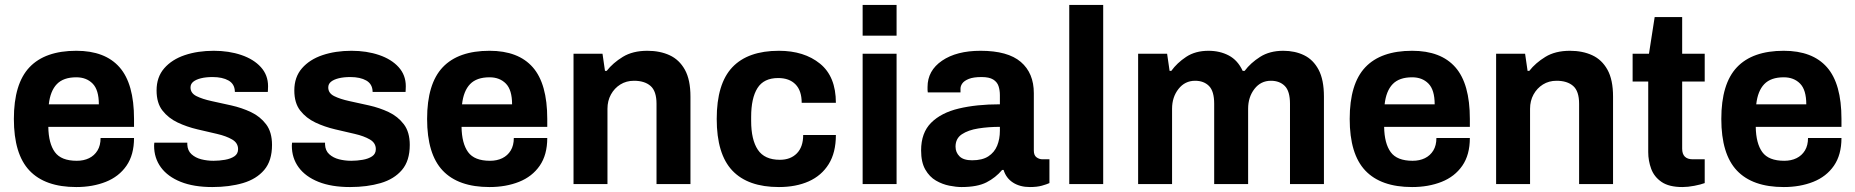

<svg xmlns="http://www.w3.org/2000/svg" viewBox="-20 -743 7488 775"><path d="M288 12Q162 12 99 -54.5Q36 -121 36 -263Q36 -405 99 -471.5Q162 -538 288 -538Q404 -538 462.5 -471.5Q521 -405 521 -263V-231H175Q176 -164 201.5 -129Q227 -94 290 -94Q318 -94 339.5 -104.5Q361 -115 373.5 -135.5Q386 -156 386 -186H521Q521 -118 490.5 -74Q460 -30 407 -9Q354 12 288 12ZM177 -322H379Q379 -380 354 -405.5Q329 -431 288 -431Q236 -431 209.5 -403.5Q183 -376 177 -322Z M837 12Q762 12 709.5 -9Q657 -30 629.5 -67.5Q602 -105 602 -155Q602 -159 602.5 -163Q603 -167 603 -167H736V-160Q737 -135 753 -120.5Q769 -106 792.5 -100Q816 -94 842 -94Q865 -94 888 -98Q911 -102 926 -112Q941 -122 941 -141Q941 -166 917 -180Q893 -194 856 -202.5Q819 -211 776.5 -221Q734 -231 697 -248.5Q660 -266 636 -296.5Q612 -327 612 -378Q612 -432 643 -467.5Q674 -503 726 -520.5Q778 -538 843 -538Q904 -538 954 -521Q1004 -504 1033 -472Q1062 -440 1062 -395Q1062 -387 1061.5 -380Q1061 -373 1061 -372H928V-374Q927 -404 902.5 -418Q878 -432 838 -432Q811 -432 791 -427Q771 -422 760 -413Q749 -404 749 -390Q749 -367 773 -355Q797 -343 834 -335Q871 -327 913.5 -317.5Q956 -308 993 -290.5Q1030 -273 1054 -241.5Q1078 -210 1078 -158Q1078 -94 1046.5 -57Q1015 -20 960.5 -4Q906 12 837 12Z M1393 12Q1318 12 1265.5 -9Q1213 -30 1185.5 -67.5Q1158 -105 1158 -155Q1158 -159 1158.5 -163Q1159 -167 1159 -167H1292V-160Q1293 -135 1309 -120.5Q1325 -106 1348.5 -100Q1372 -94 1398 -94Q1421 -94 1444 -98Q1467 -102 1482 -112Q1497 -122 1497 -141Q1497 -166 1473 -180Q1449 -194 1412 -202.5Q1375 -211 1332.5 -221Q1290 -231 1253 -248.5Q1216 -266 1192 -296.5Q1168 -327 1168 -378Q1168 -432 1199 -467.5Q1230 -503 1282 -520.5Q1334 -538 1399 -538Q1460 -538 1510 -521Q1560 -504 1589 -472Q1618 -440 1618 -395Q1618 -387 1617.5 -380Q1617 -373 1617 -372H1484V-374Q1483 -404 1458.5 -418Q1434 -432 1394 -432Q1367 -432 1347 -427Q1327 -422 1316 -413Q1305 -404 1305 -390Q1305 -367 1329 -355Q1353 -343 1390 -335Q1427 -327 1469.5 -317.5Q1512 -308 1549 -290.5Q1586 -273 1610 -241.5Q1634 -210 1634 -158Q1634 -94 1602.5 -57Q1571 -20 1516.5 -4Q1462 12 1393 12Z M1956 12Q1830 12 1767 -54.5Q1704 -121 1704 -263Q1704 -405 1767 -471.5Q1830 -538 1956 -538Q2072 -538 2130.5 -471.5Q2189 -405 2189 -263V-231H1843Q1844 -164 1869.5 -129Q1895 -94 1958 -94Q1986 -94 2007.5 -104.5Q2029 -115 2041.5 -135.5Q2054 -156 2054 -186H2189Q2189 -118 2158.5 -74Q2128 -30 2075 -9Q2022 12 1956 12ZM1845 -322H2047Q2047 -380 2022 -405.5Q1997 -431 1956 -431Q1904 -431 1877.5 -403.5Q1851 -376 1845 -322Z M2295 0V-526H2412L2422 -457H2429Q2454 -489 2494 -513.5Q2534 -538 2593 -538Q2644 -538 2683 -520Q2722 -502 2744.5 -461.5Q2767 -421 2767 -353V0H2630V-324Q2630 -375 2606 -396Q2582 -417 2539 -417Q2508 -417 2484 -402Q2460 -387 2446 -361.5Q2432 -336 2432 -304V0Z M3124 12Q2999 12 2936 -54.5Q2873 -121 2873 -263Q2873 -405 2936 -471.5Q2999 -538 3124 -538Q3226 -538 3290 -486Q3354 -434 3354 -328H3216Q3216 -377 3191 -402.5Q3166 -428 3121 -428Q3063 -428 3037.5 -387.5Q3012 -347 3012 -271V-255Q3012 -179 3039 -138.5Q3066 -98 3128 -98Q3171 -98 3196.5 -124Q3222 -150 3222 -198H3354Q3354 -127 3325 -80.5Q3296 -34 3244.5 -11Q3193 12 3124 12Z M3462 0V-526H3599V0ZM3462 -599V-723H3599V-599Z M3861 12Q3840 12 3812 6.5Q3784 1 3758 -14Q3732 -29 3715 -58.5Q3698 -88 3698 -136Q3698 -207 3738.5 -247.5Q3779 -288 3850.5 -305Q3922 -322 4016 -322V-359Q4016 -379 4010.5 -395.5Q4005 -412 3989 -422Q3973 -432 3942 -432Q3909 -432 3890.5 -424.5Q3872 -417 3864.5 -406.5Q3857 -396 3857 -385V-370H3725Q3724 -374 3724 -379.5Q3724 -385 3724 -392Q3724 -458 3782.5 -498Q3841 -538 3938 -538Q4048 -538 4100.5 -493Q4153 -448 4153 -367V-135Q4153 -116 4164 -108Q4175 -100 4188 -100H4216V-4Q4205 1 4185.5 6.5Q4166 12 4137 12Q4097 12 4069 -6Q4041 -24 4031 -57H4025Q3999 -26 3962 -7Q3925 12 3861 12ZM3904 -96Q3945 -96 3969.5 -112Q3994 -128 4005 -155Q4016 -182 4016 -215V-231Q3970 -231 3929 -224.5Q3888 -218 3862.5 -201Q3837 -184 3837 -151Q3837 -128 3853 -112Q3869 -96 3904 -96Z M4296 0V-723H4433V0Z M4574 0V-526H4691L4701 -457H4708Q4731 -489 4768 -513.5Q4805 -538 4858 -538Q4904 -538 4940 -519Q4976 -500 4996 -457H5004Q5028 -489 5066.5 -513.5Q5105 -538 5160 -538Q5207 -538 5244 -520Q5281 -502 5302.5 -461.5Q5324 -421 5324 -353V0H5187V-324Q5187 -375 5166 -396Q5145 -417 5110 -417Q5069 -417 5043.5 -384Q5018 -351 5018 -304V0H4881V-324Q4881 -375 4860 -396Q4839 -417 4804 -417Q4763 -417 4737 -384Q4711 -351 4711 -304V0Z M5680 12Q5554 12 5491 -54.5Q5428 -121 5428 -263Q5428 -405 5491 -471.5Q5554 -538 5680 -538Q5796 -538 5854.5 -471.5Q5913 -405 5913 -263V-231H5567Q5568 -164 5593.5 -129Q5619 -94 5682 -94Q5710 -94 5731.5 -104.5Q5753 -115 5765.5 -135.5Q5778 -156 5778 -186H5913Q5913 -118 5882.5 -74Q5852 -30 5799 -9Q5746 12 5680 12ZM5569 -322H5771Q5771 -380 5746 -405.5Q5721 -431 5680 -431Q5628 -431 5601.5 -403.5Q5575 -376 5569 -322Z M6019 0V-526H6136L6146 -457H6153Q6178 -489 6218 -513.5Q6258 -538 6317 -538Q6368 -538 6407 -520Q6446 -502 6468.5 -461.5Q6491 -421 6491 -353V0H6354V-324Q6354 -375 6330 -396Q6306 -417 6263 -417Q6232 -417 6208 -402Q6184 -387 6170 -361.5Q6156 -336 6156 -304V0Z M6771 12Q6717 12 6687 -8.5Q6657 -29 6645 -61.5Q6633 -94 6633 -129V-414H6570V-526H6636L6659 -674H6770V-526H6861V-414H6770V-143Q6770 -100 6813 -100H6861V-4Q6845 2 6819 7Q6793 12 6771 12Z M7180 12Q7054 12 6991 -54.5Q6928 -121 6928 -263Q6928 -405 6991 -471.5Q7054 -538 7180 -538Q7296 -538 7354.5 -471.5Q7413 -405 7413 -263V-231H7067Q7068 -164 7093.5 -129Q7119 -94 7182 -94Q7210 -94 7231.5 -104.5Q7253 -115 7265.5 -135.5Q7278 -156 7278 -186H7413Q7413 -118 7382.5 -74Q7352 -30 7299 -9Q7246 12 7180 12ZM7069 -322H7271Q7271 -380 7246 -405.5Q7221 -431 7180 -431Q7128 -431 7101.5 -403.5Q7075 -376 7069 -322Z"/></svg>

Font: Archivo VF Beta
Style: Regular
Weight: 400
Designer: Hector Gatti
Foundry: Omnibus-Type
Version: Version 1.002